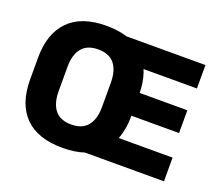

<svg xmlns="http://www.w3.org/2000/svg" viewBox="-113 -816 1136 994"><g transform="rotate(20 455.0 -319.0)"><path d="M316 17Q179 17 108.8 -53.8Q38.5 -124.5 38.5 -259.5V-378.5Q38.5 -511.5 108.8 -583.2Q179 -655 316 -655Q455 -655 525.2 -581.8Q595.5 -508.5 595.5 -378.5V-259.5Q595.5 -127.5 525.2 -55.2Q455 17 316 17ZM317.5 -112Q378 -112 407.5 -148.5Q437 -185 437 -253V-385Q437 -453 407.5 -489.2Q378 -525.5 317.5 -525.5Q257 -525.5 227.5 -489.2Q198 -453 198 -385V-253Q198 -185 227.5 -148.5Q257 -112 317.5 -112ZM410 0V-130.5H870V0ZM513 -261.5V-387H858V-261.5ZM410 -510V-639H866V-510Z"/></g></svg>

Font: Anek Tamil
Style: Bold
Weight: 700
Designer: Aadarsh Rajan (Tamil), Yesha Goshar (Latin)
Foundry: Ek Type
Version: Version 1.003